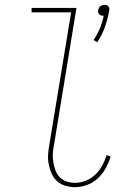

<svg xmlns="http://www.w3.org/2000/svg" viewBox="-20 -768 540 796"><path d="M383 -593 368 -602Q384 -626 394.5 -651.5Q405 -677 410 -703H406Q401 -703 397.5 -704.5Q394 -706 391 -709Q388 -712 387 -716.5Q386 -721 387 -726Q388 -730 390 -734.5Q392 -739 396 -742Q400 -745 404.5 -746.5Q409 -748 414 -748Q419 -748 422.5 -746.5Q426 -745 429 -742Q432 -739 433 -734.5Q434 -730 433 -726Q427 -691 415.5 -657.5Q404 -624 383 -593ZM291 8Q270 8 250.5 2Q231 -4 216.5 -17Q202 -30 194 -48.5Q186 -67 182 -87Q178 -107 179.5 -128Q181 -149 185 -171L275 -717H111V-735H297L204 -168Q200 -149 199 -131Q198 -113 201 -95.5Q204 -78 210 -61.5Q216 -45 228 -33Q240 -21 256.5 -15.5Q273 -10 291 -10Q314 -10 336 -19Q358 -28 375.5 -44.5Q393 -61 404 -82Q415 -103 422 -125L439 -119Q431 -94 418.5 -71Q406 -48 386.5 -29.5Q367 -11 341.5 -1.5Q316 8 291 8Z"/></svg>

Font: Iosevka Curly Slab Thin
Style: Italic
Weight: 100
Italic angle: -9°
Monospace: yes
Designer: Belleve Invis
Foundry: Belleve Invis
Version: Version 22.1.2; ttfautohint (v1.8.4)